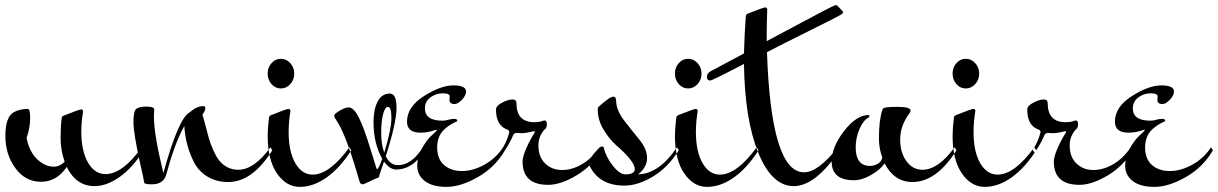

<svg xmlns="http://www.w3.org/2000/svg" viewBox="-20 -686 4764 751"><path d="M221 -222Q221 -231 230 -234Q290 -258 297.5 -258Q305 -258 305 -249Q298 -210 298 -171Q298 -96 324 -50.5Q350 -5 393 -5Q459 -5 535 -110L542 -98Q498 -29 447.5 6.5Q397 42 350 42Q278 42 241 -33Q202 25 140.5 25Q79 25 40 -28.5Q1 -82 1 -155Q1 -226 32 -246Q56 -260 89 -260Q98 -260 98 -224Q98 -188 84 -146Q98 -75 148 -46Q168 -34 190.5 -34Q213 -34 233 -53Q217 -99 217 -145Q217 -191 221 -222Z M583 -255 582 -231Q582 -160 619 -9Q678 -223 721 -246Q750 -271 775 -271Q783 -271 783 -262Q783 -253 772 -238Q776 -225 783.5 -196Q791 -167 796.5 -147Q802 -127 813 -101.5Q824 -76 836 -60Q866 -22 912 -22Q974 -22 1038 -110L1045 -98Q967 26 873 26Q826 26 791 4.5Q756 -17 738 -53Q705 -119 701 -193Q664 -127 634 -16Q626 14 619 18Q604 35 574 35Q544 35 544 28Q542 12 530 -38Q502 -164 502 -208.5Q502 -253 514 -261Q526 -269 552 -269Q578 -269 582 -262Q583 -260 583 -255Z M1032 -224Q1027 -182 1027 -155Q1027 -60 1063.5 -7.5Q1100 45 1152.5 45Q1205 45 1257 8.5Q1309 -28 1354 -98L1347 -110Q1269 -3 1203 -3Q1161 -3 1135 -48Q1109 -93 1109 -170Q1109 -210 1116 -251Q1116 -260 1108.5 -260Q1101 -260 1041 -236Q1032 -233 1032 -224ZM1115.5 -439Q1131 -422 1131 -398Q1131 -374 1115.5 -357Q1100 -340 1078.5 -340Q1057 -340 1042 -357Q1027 -374 1027 -398Q1027 -422 1042 -439Q1057 -456 1078.5 -456Q1100 -456 1115.5 -439Z M1497 -268Q1486 -268 1478.5 -239.5Q1471 -211 1471 -166Q1471 -121 1483 -89Q1511 -181 1511 -224.5Q1511 -268 1497 -268ZM1456 -24Q1465 -35 1475 -65Q1441 -125 1441 -208Q1441 -257 1457 -288.5Q1473 -320 1505 -320Q1531 -320 1531 -263.5Q1531 -207 1489 -75Q1506 -40 1536 -40Q1591 -40 1634 -110L1642 -100Q1597 -23 1529 -23Q1505 -23 1482 -54L1464 -1Q1464 8 1456.5 10Q1449 12 1426 23.5Q1403 35 1398 35Q1390 35 1386 23Q1338 -145 1303 -204Q1294 -218 1290.5 -223.5Q1287 -229 1287.5 -235Q1288 -241 1309.5 -253.5Q1331 -266 1345 -266Q1365 -264 1384.5 -224.5Q1404 -185 1427 -109.5Q1450 -34 1452 -29Q1454 -24 1456 -24Z M1738 -296 1739 -309Q1739 -321 1712 -321Q1685 -321 1663.5 -305Q1642 -289 1642 -262Q1642 -214 1711 -214Q1722 -214 1733.5 -217.5Q1745 -221 1757 -221Q1769 -221 1769 -213Q1769 -212 1761 -208.5Q1753 -205 1741.5 -198Q1730 -191 1718 -180Q1690 -154 1690 -109Q1690 -64 1717 -40.5Q1744 -17 1787 -17Q1830 -17 1875 -42Q1920 -67 1948 -110L1955 -98Q1917 -32 1849.5 6.5Q1782 45 1726.5 45Q1671 45 1641.5 22Q1612 -1 1612 -37.5Q1612 -74 1630 -105Q1648 -136 1661.5 -149.5Q1675 -163 1681.5 -168.5Q1688 -174 1688 -176.5Q1688 -179 1687 -179Q1655 -167 1625 -167Q1572 -167 1572 -210Q1572 -268 1638 -310Q1704 -352 1753.5 -352Q1803 -352 1803 -328Q1803 -313 1787 -296Q1771 -279 1758 -279Q1738 -279 1738 -296Z M2020 -165 2001 -166Q1991 -166 1987 -157Q1975 -127 1949 -89L1941 -100Q1961 -127 1972 -168Q1972 -176 1965 -179Q1920 -194 1920 -258Q1920 -272 1944 -284.5Q1968 -297 1984 -297Q2000 -297 2000 -283Q2000 -208 2070 -208Q2087 -208 2097.5 -211.5Q2108 -215 2109 -215Q2119 -215 2119 -200.5Q2119 -186 2111.5 -180.5Q2104 -175 2095 -157.5Q2086 -140 2086 -117Q2086 -72 2112.5 -46.5Q2139 -21 2178.5 -21Q2218 -21 2257 -44Q2296 -67 2325 -110L2332 -98Q2297 -37 2235 0Q2173 37 2124 37Q2024 37 2024 -54Q2024 -71 2036 -100Q2048 -129 2060 -149L2072 -169Q2072 -173 2069 -173Q2037 -165 2020 -165Z M2628 -110 2635 -98Q2593 -31 2534 4.5Q2475 40 2422 40Q2315 40 2280 -52Q2280 -57 2303 -85Q2326 -113 2333.5 -113Q2341 -113 2342 -108Q2348 -76 2375.5 -40Q2403 -4 2426 -4Q2462 -4 2463 -24Q2463 -55 2390 -118Q2363 -142 2340.5 -179.5Q2318 -217 2318 -257Q2318 -265 2321 -268Q2365 -308 2379 -308Q2390 -308 2390 -291Q2391 -254 2421.5 -214.5Q2452 -175 2481.5 -139Q2511 -103 2511 -67.5Q2511 -32 2476 -4Q2558 -6 2628 -110Z M2625 -224Q2620 -182 2620 -155Q2620 -60 2656.5 -7.5Q2693 45 2745.5 45Q2798 45 2850 8.5Q2902 -28 2947 -98L2940 -110Q2862 -3 2796 -3Q2754 -3 2728 -48Q2702 -93 2702 -170Q2702 -210 2709 -251Q2709 -260 2701.5 -260Q2694 -260 2634 -236Q2625 -233 2625 -224ZM2708.5 -439Q2724 -422 2724 -398Q2724 -374 2708.5 -357Q2693 -340 2671.5 -340Q2650 -340 2635 -357Q2620 -374 2620 -398Q2620 -422 2635 -439Q2650 -456 2671.5 -456Q2693 -456 2708.5 -439Z M2980 -482Q2996 -12 3125 -12Q3180 -12 3257 -110L3264 -98Q3170 42 3084.5 42Q2999 42 2946 -88.5Q2893 -219 2890 -436Q2766 -371 2758 -371Q2745 -371 2745 -385Q2745 -399 2759 -407L2890 -477Q2892 -553 2897 -621Q2897 -630 2906 -633Q2966 -657 2973.5 -657Q2981 -657 2981 -648Q2979 -598 2979 -557V-525L3031 -553Q3242 -666 3247.5 -666Q3253 -666 3256 -663Q3278 -641 3278 -638Q3278 -635 3272 -630.5Q3266 -626 3227.5 -606.5Q3189 -587 3112.5 -549Q3036 -511 2980 -482Z M3436 -262Q3439 -268 3490.5 -268Q3542 -268 3542 -253Q3542 -250 3536 -241Q3501 -193 3501 -141Q3501 -89 3525.5 -55.5Q3550 -22 3588 -22Q3650 -22 3714 -110L3721 -98Q3643 26 3549 26Q3478 26 3440 -47Q3424 -23 3388 -2Q3352 19 3320 19Q3233 19 3233 -54Q3233 -111 3281.5 -173.5Q3330 -236 3377 -236Q3381 -236 3381 -233Q3381 -230 3377 -226Q3356 -215 3341.5 -180.5Q3327 -146 3327 -110Q3327 -37 3383 -37Q3399 -37 3413.5 -45.5Q3428 -54 3431 -70Q3418 -105 3418 -143Q3418 -181 3421 -207Q3429 -262 3436 -262Z M3711 -224Q3706 -182 3706 -155Q3706 -60 3742.5 -7.5Q3779 45 3831.5 45Q3884 45 3936 8.5Q3988 -28 4033 -98L4026 -110Q3948 -3 3882 -3Q3840 -3 3814 -48Q3788 -93 3788 -170Q3788 -210 3795 -251Q3795 -260 3787.5 -260Q3780 -260 3720 -236Q3711 -233 3711 -224ZM3794.5 -439Q3810 -422 3810 -398Q3810 -374 3794.5 -357Q3779 -340 3757.5 -340Q3736 -340 3721 -357Q3706 -374 3706 -398Q3706 -422 3721 -439Q3736 -456 3757.5 -456Q3779 -456 3794.5 -439Z M4098 -165 4079 -166Q4069 -166 4065 -157Q4053 -127 4027 -89L4019 -100Q4039 -127 4050 -168Q4050 -176 4043 -179Q3998 -194 3998 -258Q3998 -272 4022 -284.5Q4046 -297 4062 -297Q4078 -297 4078 -283Q4078 -208 4148 -208Q4165 -208 4175.5 -211.5Q4186 -215 4187 -215Q4197 -215 4197 -200.5Q4197 -186 4189.5 -180.5Q4182 -175 4173 -157.5Q4164 -140 4164 -117Q4164 -72 4190.5 -46.5Q4217 -21 4256.5 -21Q4296 -21 4335 -44Q4374 -67 4403 -110L4410 -98Q4375 -37 4313 0Q4251 37 4202 37Q4102 37 4102 -54Q4102 -71 4114 -100Q4126 -129 4138 -149L4150 -169Q4150 -173 4147 -173Q4115 -165 4098 -165Z M4507 -296 4508 -309Q4508 -321 4481 -321Q4454 -321 4432.5 -305Q4411 -289 4411 -262Q4411 -214 4480 -214Q4491 -214 4502.5 -217.5Q4514 -221 4526 -221Q4538 -221 4538 -213Q4538 -212 4530 -208.5Q4522 -205 4510.5 -198Q4499 -191 4487 -180Q4459 -154 4459 -109Q4459 -64 4486 -40.5Q4513 -17 4556 -17Q4599 -17 4644 -42Q4689 -67 4717 -110L4724 -98Q4686 -32 4618.5 6.5Q4551 45 4495.5 45Q4440 45 4410.5 22Q4381 -1 4381 -37.5Q4381 -74 4399 -105Q4417 -136 4430.5 -149.5Q4444 -163 4450.5 -168.5Q4457 -174 4457 -176.5Q4457 -179 4456 -179Q4424 -167 4394 -167Q4341 -167 4341 -210Q4341 -268 4407 -310Q4473 -352 4522.5 -352Q4572 -352 4572 -328Q4572 -313 4556 -296Q4540 -279 4527 -279Q4507 -279 4507 -296Z"/></svg>

Font: Mr Bedfort
Style: Regular
Weight: 400
Designer: Alejandro Paul
Foundry: Alejandro Paul
Version: Version 1.000